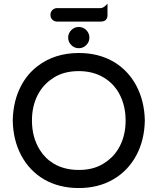

<svg xmlns="http://www.w3.org/2000/svg" viewBox="-20 -978 833 1015"><path d="M613.8 -206.1Q644 -265.1 644 -340.3Q644 -415.5 614.3 -475.1Q584 -535.2 527.6 -568.6Q471.2 -602.1 396.5 -602.1Q318.8 -602.1 264.6 -567.9Q239.7 -552.2 221.2 -533.7Q196.3 -508.8 179.2 -475.6Q148.9 -416.5 148.9 -341.3Q148.9 -251 191.4 -184.1Q219.7 -139.2 265.1 -112.3Q320.8 -79.6 397.5 -79.6Q474.1 -79.6 528.3 -113.8Q553.2 -129.4 571.8 -147.9Q596.7 -172.9 613.8 -206.1ZM179.2 -628.9Q269.5 -697.8 397 -697.8Q500.5 -697.8 580.1 -651.9Q657.2 -606.4 700.7 -524.9Q743.7 -443.8 745.6 -340.8Q743.7 -237.8 701.2 -157.7Q657.2 -75.2 578.4 -29.5Q499.5 16.1 396 16.1Q292.5 16.1 212.9 -29.8Q135.7 -75.2 92.5 -156Q49.3 -236.8 47.4 -340.8Q49.3 -444.8 91.8 -524.9Q124.5 -587.4 179.2 -628.9ZM356.9 -739.7Q340.3 -756.3 340.3 -779.3Q340.3 -802.2 356.9 -818.8Q373.5 -835.4 396.5 -835.4Q419.4 -835.4 436 -818.8Q452.6 -802.2 452.6 -779.3Q452.6 -756.3 436 -739.7Q419.4 -723.1 396.5 -723.1Q373.5 -723.1 356.9 -739.7ZM282.2 -935.1H510.7Q524.9 -935.1 539.1 -949.2L548.3 -958.5V-897.5Q548.3 -881.8 539.3 -872.8Q530.3 -863.8 510.7 -863.8H282.2Q267.1 -863.8 256.8 -874Q246.6 -884.3 246.6 -899.4Q246.6 -914.6 256.8 -924.8Q267.1 -935.1 282.2 -935.1Z"/></svg>

Font: YuPearl-Medium
Style: Medium
Weight: 500
Designer: Max Yao
Foundry: Max-Everyday
Version: Version 1.011; ttfautohint (v1.8.3)